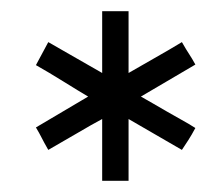

<svg xmlns="http://www.w3.org/2000/svg" viewBox="-20 -757 394 342"><path d="M66 -682 162 -627V-737H209V-627Q226 -637 253.5 -652.5Q281 -668 304 -682Q312 -668 317 -660.5Q322 -653 328 -642L231 -585Q240 -580 252 -573Q264 -566 277 -558.5Q290 -551 303.5 -543.5Q317 -536 328 -529Q321 -516 315.5 -507.5Q310 -499 304 -490L209 -545V-435H162V-545Q145 -536 117 -519.5Q89 -503 66 -490Q58 -504 54 -512Q50 -520 44 -530L137 -585Q120 -595 93.5 -611.5Q67 -628 44 -641Z"/></svg>

Font: Fundamental  Brigade Scvhlank
Style: Regular
Weight: 100
Designer: Peter Wiegel, original typeface by Arno Drescher 1935
Foundry: Peter Wiegel
Version: Version 0.000 2012 initial release